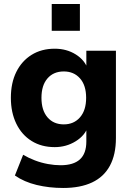

<svg xmlns="http://www.w3.org/2000/svg" viewBox="-20 -743 655 954"><path d="M294 191Q224 191 162 176Q100 161 54 129L95 26Q122 42 153.5 54Q185 66 218 72Q251 78 281 78Q345 78 377 49Q409 20 409 -40V-116H418Q403 -70 356 -41Q309 -12 252 -12Q186 -12 137 -42.5Q88 -73 61 -128.5Q34 -184 34 -257Q34 -331 61 -385.5Q88 -440 137 -470.5Q186 -501 252 -501Q311 -501 356.5 -472.5Q402 -444 417 -398H409V-491H556V-57Q556 25 526 80.5Q496 136 437.5 163.5Q379 191 294 191ZM297 -125Q347 -125 377.5 -160Q408 -195 408 -257Q408 -319 377.5 -353.5Q347 -388 297 -388Q246 -388 216 -353.5Q186 -319 186 -257Q186 -195 216 -160Q246 -125 297 -125ZM237 -590V-723H377V-590Z"/></svg>

Font: Nunito Sans 12pt ExtraLight 12pt ExtraBold
Style: Regular
Weight: 800
Version: Version 3.101;gftools[0.9.27]